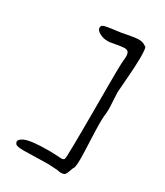

<svg xmlns="http://www.w3.org/2000/svg" viewBox="-130 -619 512 595"><g transform="rotate(30 125.5 -321.5)"><path d="M221.7 -513.7Q221.7 -550.8 216.8 -551.8Q215.8 -551.8 213.4 -553.7Q210.9 -555.7 205.1 -558.1Q199.2 -560.5 189.5 -560.5Q177.7 -560.5 150.9 -555.2Q124 -549.8 111.3 -548.8Q80.1 -544.9 72.8 -542Q65.4 -539.1 65.4 -532.2V-531.2Q65.4 -522.5 78.6 -515.1Q91.8 -507.8 108.4 -507.8Q116.2 -507.8 124 -509.8Q155.3 -515.6 163.1 -515.6Q173.8 -515.6 177.7 -510.7Q181.6 -505.9 181.6 -493.2Q181.6 -487.3 179.7 -468.8Q179.7 -468.8 179.7 -467.8Q178.7 -461.9 178.7 -355.5Q178.7 -355.5 178.7 -325.7Q178.7 -295.9 178.7 -294.9Q178.7 -131.8 175.8 -126Q173.8 -121.1 165 -121.1Q161.1 -121.1 147.5 -122.1Q133.8 -123 122.1 -123Q53.7 -123 33.2 -112.3Q19.5 -105.5 19.5 -97.7Q19.5 -93.8 23.4 -88.9Q29.3 -84 52.7 -84Q68.4 -84 138.7 -85.9Q145.5 -85.9 171.9 -84Q171.9 -84 172.9 -84Q180.7 -82 185.5 -82Q196.3 -82 200.2 -85.9Q204.1 -89.8 208 -101.6Q211.9 -113.3 212.9 -114.3Q217.8 -118.2 217.8 -150.4Q217.8 -168 215.8 -211.4Q213.9 -254.9 213.9 -274.4Q213.9 -290 214.8 -300.8Q214.8 -300.8 214.8 -302.2Q214.8 -303.7 215.3 -305.7Q215.8 -307.6 215.8 -310.1Q215.8 -312.5 216.3 -316.4Q216.8 -320.3 216.8 -325.2Q216.8 -335 215.3 -356Q213.9 -377 213.9 -386.7Q213.9 -391.6 217.8 -438Q221.7 -484.4 221.7 -513.7Z"/></g></svg>

Font: 辰宇落雁體 Thin Monospaced
Style: Regular
Weight: 100
Designer: Written by Liu, Wei-Chen; Created by Wang, Li-Yu.
Version: Version 1.000